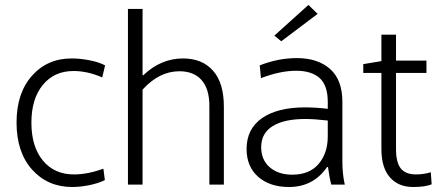

<svg xmlns="http://www.w3.org/2000/svg" viewBox="-20 -746 1788 776"><path d="M278.8 -41Q333.5 -41 397.9 -64L403.8 -18.1Q378.4 -5.4 341.6 2.2Q304.7 9.8 272 9.8Q172.9 9.8 109.9 -60.3Q46.9 -130.4 46.9 -251Q46.9 -369.6 109.1 -439.7Q171.4 -509.8 269 -509.8Q302.7 -509.8 340.3 -502.7Q377.9 -495.6 404.8 -481.9L393.1 -433.1Q334 -459 276.9 -459Q199.2 -459 153.1 -402.8Q106.9 -346.7 106.9 -250Q106.9 -153.3 153.3 -97.2Q199.7 -41 278.8 -41Z M497.1 0V-710H556.2V-441.9H559.1Q630.4 -509.8 719.7 -509.8Q797.4 -509.8 841.1 -460.2Q884.8 -410.6 884.8 -314.9V0H826.2V-317.9Q826.2 -386.7 794.7 -422.4Q763.2 -458 705.1 -458Q623.5 -458 556.2 -383.8V0Z M1304.7 -194.8V-258.8Q1251 -265.1 1213.9 -265.1Q1128.4 -265.1 1082 -236.3Q1035.6 -207.5 1035.6 -150.9Q1035.6 -100.1 1070.1 -70.1Q1104.5 -40 1161.6 -40Q1230.5 -40 1267.6 -83.3Q1304.7 -126.5 1304.7 -194.8ZM1304.7 -306.2V-334Q1304.7 -400.9 1272 -430.4Q1239.3 -460 1176.8 -460Q1112.8 -460 1034.7 -430.2L1029.8 -481.9Q1105 -511.2 1179.7 -511.2Q1264.2 -511.2 1314 -467.3Q1363.8 -423.3 1363.8 -334V-91.8Q1363.8 -42.5 1373.5 0H1318.8Q1310.5 -32.2 1305.7 -70.8H1301.8Q1246.6 9.8 1147.5 9.8Q1070.8 9.8 1023.7 -31.2Q976.6 -72.3 976.6 -144Q976.6 -225.1 1039.1 -268.6Q1101.6 -312 1212.9 -312Q1256.3 -312 1304.7 -306.2ZM1263.7 -689.9 1116.7 -579.1 1088.9 -602.1 1226.6 -726.1Z M1521.5 -451.2H1448.2V-486.8L1521.5 -499V-606H1580.6V-501H1703.6V-451.2H1580.6V-143.1Q1580.6 -88.9 1600.1 -64.9Q1619.6 -41 1661.6 -41Q1691.4 -41 1721.2 -49.8L1724.6 -1Q1697.8 9.8 1650.4 9.8Q1589.4 9.8 1555.4 -29.8Q1521.5 -69.3 1521.5 -143.1Z"/></svg>

Font: LT Hoop Light
Style: Regular
Weight: 300
Designer: Daniel Lyons
Foundry: LyonsType
Version: Version 1.000